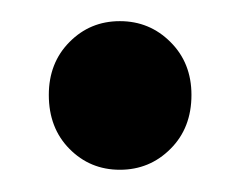

<svg xmlns="http://www.w3.org/2000/svg" viewBox="-20 -476 222 177"><path d="M90.5 -319.5Q63 -319.5 44 -338.8Q25 -358 25 -388.5Q25 -418 44 -437.2Q63 -456.5 90.5 -456.5Q118 -456.5 137.2 -437.2Q156.5 -418 156.5 -388.5Q156.5 -358 137.2 -338.8Q118 -319.5 90.5 -319.5Z"/></svg>

Font: Spline Sans
Style: Regular
Weight: 400
Designer: Eben Sorkin, Mirko Velimirovic
Foundry: Sorkin Type
Version: Version 1.001